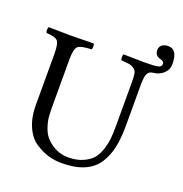

<svg xmlns="http://www.w3.org/2000/svg" viewBox="-138 -891 972 1022"><g transform="rotate(20 348.0 -380.0)"><path d="M616.2 -608.9Q592.3 -606.9 583.7 -588.9Q575.2 -570.8 575.2 -522.9V-294.9Q575.2 -224.1 564.2 -171.6Q553.2 -119.1 525.6 -76.7Q498 -34.2 447 -12.2Q396 9.8 320.8 9.8Q281.7 9.8 245.4 -0.7Q209 -11.2 170.9 -36.1Q132.8 -61 109.9 -112.5Q86.9 -164.1 86.9 -235.8V-522.9Q86.9 -582 72.5 -596.9Q58.1 -611.8 9.8 -613.8Q5.9 -617.7 5.9 -629.9Q5.9 -642.1 9.8 -647Q109.9 -645 128.9 -645Q166 -645 264.2 -647Q268.1 -642.1 268.1 -630.1Q268.1 -618.2 264.2 -613.8Q204.1 -611.8 188 -597.4Q171.9 -583 171.9 -522.9V-269Q171.9 -227.1 173.8 -200Q175.8 -172.9 188 -137.9Q200.2 -103 223.1 -81.1Q274.9 -31.2 341.8 -30.8Q390.6 -30.8 425.8 -46.4Q460.9 -62 480 -84.5Q499 -106.9 510 -142.6Q521 -178.2 523.4 -207.5Q525.9 -236.8 525.9 -276.9V-522.9Q525.9 -555.2 522.9 -571.5Q520 -587.9 507.1 -596.9Q494.1 -606 481 -608.4Q467.8 -610.8 434.1 -613.8Q430.2 -617.7 430.2 -629.9Q430.2 -642.1 434.1 -647Q534.2 -645 548.8 -645Q610.8 -645 629.4 -649.9Q647.9 -654.8 647.9 -670.9Q647.9 -685.1 627.9 -689.9Q593.8 -697.8 594.2 -731Q594.2 -749 607.7 -759.5Q621.1 -770 643.1 -770Q696.3 -770 695.8 -686Q695.8 -654.8 672.6 -633.5Q649.4 -612.3 616.2 -608.9Z"/></g></svg>

Font: Linux Libertine O
Style: Regular
Weight: 400
Designer: Philipp H. Poll
Foundry: Philipp H. Poll
Version: Version 5.3.0